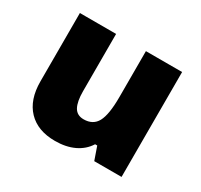

<svg xmlns="http://www.w3.org/2000/svg" viewBox="-123 -710 916 877"><g transform="rotate(30 335.0 -271.5)"><path d="M460 0 436 -68.8H424.8Q400.9 -30.8 358.2 -10.5Q315.4 9.8 257.8 9.8Q166.5 9.8 115.7 -43.2Q64.9 -96.2 64.9 -192.9V-553.2H255.9V-251Q255.9 -196.8 271.2 -168.9Q286.6 -141.1 321.8 -141.1Q371.1 -141.1 392.1 -179.9Q413.1 -218.8 413.1 -311V-553.2H604V0Z"/></g></svg>

Font: OpenSansExtrabold
Style: Regular
Weight: 800
Foundry: Ascender Corporation
Version: Version 1.10